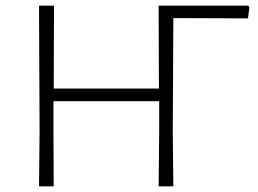

<svg xmlns="http://www.w3.org/2000/svg" viewBox="-20 -659 914 679"><path d="M593 -595 591 -197 593 0H541L543 -194V-301H169V-197L170 0H118L120 -194L118 -639H171L170 -346H542L541 -639H858L862 -633L857 -594Z"/></svg>

Font: t
Style: Regular
Weight: 300
Designer: Juan Pablo del Peral
Foundry: Huerta Tipografica
Version: Version 2.004; ttfautohint (v1.8.1)